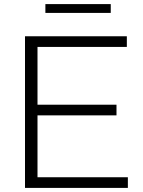

<svg xmlns="http://www.w3.org/2000/svg" viewBox="-20 -917 696 937"><path d="M102 0V-740H599V-688H163V-406H548.5V-354H163V-52H604V0ZM201.5 -854V-897H520.5V-854Z"/></svg>

Font: Encode Sans Expanded Light
Style: Regular
Weight: 300
Width: 7
Designer: Multiple Designers
Foundry: Impallari Type
Version: Version 3.000; ttfautohint (v1.8.3) -l 8 -r 50 -G 200 -x 14 